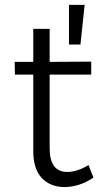

<svg xmlns="http://www.w3.org/2000/svg" viewBox="-20 -762 425 785"><path d="M362 -36Q308 1 246 3Q186 3 151 -34Q116 -71 116 -145V-457H41L40 -509H116V-644H183V-509L353 -510V-457H183V-156Q183 -59 255 -59Q295 -59 342 -87ZM262 -742H326L309 -580H262Z"/></svg>

Font: Gontserrat Light
Style: Regular
Weight: 300
Designer: Julieta Ulanovsky
Foundry: Julieta Ulanovsky
Version: Version 6.001